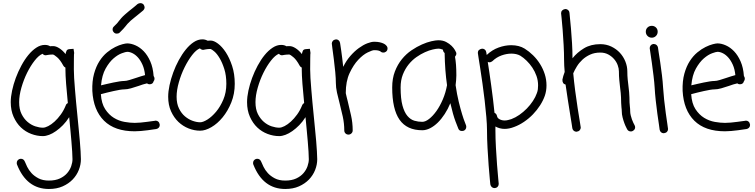

<svg xmlns="http://www.w3.org/2000/svg" viewBox="-20 -829 4905 1248"><path d="M408.2 -145.5Q411.1 -154.3 420.9 -159.2Q414.1 -226.6 409.7 -284.2Q405.3 -341.8 405.3 -377.9V-389.6Q395.5 -394.5 391.6 -402.3Q371.1 -440.4 351.1 -457Q331.1 -473.6 325.2 -474.6Q308.6 -474.6 295.4 -472.7Q282.2 -470.7 277.3 -469.7Q264.6 -469.7 256.8 -479.5Q232.4 -469.7 205.6 -435.5Q178.7 -401.4 156.2 -356Q133.8 -310.5 119.1 -259.3Q104.5 -208 104.5 -165Q104.5 -119.1 120.1 -87.9Q135.7 -56.6 159.2 -36.6Q182.6 -16.6 209.5 -7.8Q236.3 1 258.8 1Q273.4 1 293.5 -9.3Q313.5 -19.5 334.5 -38.6Q355.5 -57.6 375 -84.5Q394.5 -111.3 408.2 -145.5ZM460 -377.9Q460 -355.5 461.9 -321.8Q463.9 -288.1 467.3 -248.5Q470.7 -209 474.6 -164.6Q478.5 -120.1 483.4 -75.2Q487.3 -31.2 491.7 10.3Q496.1 51.8 499 88.4Q502 125 503.9 155.3Q505.9 185.5 505.9 206.1Q505.9 241.2 492.2 275.9Q478.5 310.5 452.1 337.9Q425.8 365.2 387.2 382.3Q348.6 399.4 297.9 399.4Q153.3 399.4 90.8 241.2Q88.9 237.3 88.9 230.5Q88.9 212.9 105.5 205.1Q108.4 204.1 110.8 203.6Q113.3 203.1 116.2 203.1Q133.8 203.1 141.6 221.7Q146.5 234.4 156.7 255.4Q167 276.4 184.6 295.9Q202.1 315.4 230 330.1Q257.8 344.7 297.9 344.7Q339.8 344.7 369.1 331.1Q398.4 317.4 416.5 296.4Q434.6 275.4 442.9 251Q451.2 226.6 451.2 206.1Q451.2 186.5 449.2 156.7Q447.3 127 444.3 90.8Q441.4 54.7 437.5 14.2Q433.6 -26.4 429.7 -67.4Q411.1 -38.1 389.2 -15.6Q367.2 6.8 344.2 22.9Q321.3 39.1 299.3 47.4Q277.3 55.7 258.8 55.7Q220.7 55.7 183.1 41.5Q145.5 27.3 116.2 -0.5Q86.9 -28.3 68.4 -69.8Q49.8 -111.3 49.8 -165Q49.8 -199.2 58.6 -240.2Q67.4 -281.2 82.5 -322.3Q97.7 -363.3 118.7 -402.3Q139.6 -441.4 164.1 -471.2Q188.5 -501 215.8 -519Q243.2 -537.1 271.5 -537.1Q292 -537.1 305.7 -528.3Q310.5 -529.3 315.4 -529.3Q320.3 -529.3 326.2 -529.3Q343.8 -529.3 365.2 -515.6Q386.7 -502 406.2 -477.5Q408.2 -489.3 412.6 -499Q417 -508.8 432.6 -509.8L458 -511.7L461.9 -486.3Q461.9 -484.4 461.9 -482.9Q461.9 -481.4 460.9 -474.6Q460.9 -468.8 460.4 -448.2Q460 -427.7 460 -377.9Z M806.6 -492.2Q797.9 -492.2 772 -482.9Q746.1 -473.6 718.3 -449.7Q690.4 -425.8 666.5 -383.3Q642.6 -340.8 636.7 -274.4Q653.3 -278.3 674.3 -283.2Q695.3 -288.1 716.3 -292.5Q737.3 -296.9 756.3 -299.8Q775.4 -302.7 787.1 -302.7Q800.8 -302.7 821.8 -309.1Q842.8 -315.4 863.3 -322.3Q879.9 -328.1 894.5 -332.5Q909.2 -336.9 922.9 -340.8Q918.9 -379.9 906.2 -408.2Q893.6 -436.5 877 -455.1Q860.4 -473.6 841.8 -482.9Q823.2 -492.2 806.6 -492.2ZM991.2 -44.9Q1002 -44.9 1009.3 -38.1Q1016.6 -31.2 1018.6 -17.6Q1018.6 -6.8 1012.2 0.5Q1005.9 7.8 995.1 9.8Q993.2 9.8 977.5 12.2Q961.9 14.6 940.4 17.6Q918.9 20.5 895.5 22.5Q872.1 24.4 855.5 24.4Q725.6 24.4 656.2 -44.4Q586.9 -113.3 580.1 -238.3Q578.1 -301.8 591.3 -349.6Q604.5 -397.5 626.5 -431.6Q648.4 -465.8 675.8 -488.3Q703.1 -510.7 729 -523.4Q754.9 -536.1 775.9 -541.5Q796.9 -546.9 806.6 -546.9Q832 -546.9 860.8 -534.2Q889.6 -521.5 914.6 -495.6Q939.5 -469.7 957 -429.7Q974.6 -389.6 978.5 -335Q984.4 -327.1 984.4 -317.4Q984.4 -307.6 978.5 -300.8Q973.6 -281.2 952.1 -281.2Q942.4 -281.2 935.5 -287.1Q909.2 -281.2 880.9 -270.5Q855.5 -261.7 831.1 -254.9Q806.6 -248 787.1 -248Q776.4 -248 758.3 -245.1Q740.2 -242.2 718.8 -237.3Q697.3 -232.4 675.3 -227.1Q653.3 -221.7 635.7 -216.8Q639.6 -156.2 663.6 -119.6Q687.5 -83 720.2 -63Q752.9 -43 789.6 -36.6Q826.2 -30.3 855.5 -30.3Q871.1 -30.3 893.6 -32.2Q916 -34.2 936.5 -37.1Q957 -40 972.7 -42L987.3 -43.9ZM874 -802.7Q882.8 -808.6 892.6 -808.6Q904.3 -808.6 913.1 -799.8Q919.9 -789.1 919.9 -781.2Q919.9 -770.5 910.2 -760.7Q896.5 -749 887.7 -742.2Q878.9 -735.4 872.1 -729.5Q863.3 -722.7 854.5 -715.3Q845.7 -708 829.1 -694.3Q815.4 -681.6 808.6 -673.8Q801.8 -666 795.9 -658.2Q789.1 -650.4 781.2 -641.1Q773.4 -631.8 757.8 -617.2Q751 -610.4 739.3 -610.4Q726.6 -610.4 719.7 -619.1Q711.9 -627 711.9 -637.7Q711.9 -649.4 720.7 -657.2Q734.4 -669.9 740.7 -677.2Q747.1 -684.6 752.9 -692.4Q759.8 -701.2 768.1 -710.9Q776.4 -720.7 793 -735.4Q809.6 -750 819.3 -757.8Q829.1 -765.6 837.9 -772.5Q845.7 -778.3 853.5 -785.2Q861.3 -792 874 -802.7Z M1281.2 -34.2Q1299.8 -34.2 1328.6 -52.2Q1357.4 -70.3 1384.8 -103Q1412.1 -135.7 1431.6 -181.6Q1451.2 -227.5 1451.2 -284.2Q1451.2 -338.9 1438 -380.4Q1424.8 -421.9 1407.7 -450.7Q1390.6 -479.5 1373.5 -494.1Q1356.4 -508.8 1348.6 -510.7Q1332 -510.7 1318.8 -508.3Q1305.7 -505.9 1300.8 -504.9Q1289.1 -504.9 1279.3 -514.6Q1254.9 -504.9 1228.5 -470.7Q1202.1 -436.5 1179.7 -391.1Q1157.2 -345.7 1142.6 -294.4Q1127.9 -243.2 1127.9 -200.2Q1127.9 -155.3 1143.6 -123.5Q1159.2 -91.8 1182.6 -72.3Q1206.1 -52.7 1232.4 -43.5Q1258.8 -34.2 1281.2 -34.2ZM1349.6 -565.4Q1370.1 -565.4 1397 -545.4Q1423.8 -525.4 1447.8 -488.8Q1471.7 -452.1 1488.8 -400.4Q1505.9 -348.6 1505.9 -284.2Q1505.9 -218.8 1483.4 -163.1Q1460.9 -107.4 1427.2 -66.4Q1393.6 -25.4 1354 -2.4Q1314.5 20.5 1281.2 20.5Q1243.2 20.5 1206.1 5.9Q1168.9 -8.8 1139.6 -36.6Q1110.4 -64.5 1091.8 -105.5Q1073.2 -146.5 1073.2 -200.2Q1073.2 -234.4 1082 -275.4Q1090.8 -316.4 1106 -357.9Q1121.1 -399.4 1142.1 -438Q1163.1 -476.6 1187.5 -506.8Q1211.9 -537.1 1239.3 -555.2Q1266.6 -573.2 1294.9 -573.2Q1305.7 -573.2 1314 -570.8Q1322.3 -568.4 1329.1 -564.5Q1334 -564.5 1338.9 -564.9Q1343.8 -565.4 1349.6 -565.4Z M1944.3 -145.5Q1947.3 -154.3 1957 -159.2Q1950.2 -226.6 1945.8 -284.2Q1941.4 -341.8 1941.4 -377.9V-389.6Q1931.6 -394.5 1927.7 -402.3Q1907.2 -440.4 1887.2 -457Q1867.2 -473.6 1861.3 -474.6Q1844.7 -474.6 1831.5 -472.7Q1818.4 -470.7 1813.5 -469.7Q1800.8 -469.7 1793 -479.5Q1768.6 -469.7 1741.7 -435.5Q1714.8 -401.4 1692.4 -356Q1669.9 -310.5 1655.3 -259.3Q1640.6 -208 1640.6 -165Q1640.6 -119.1 1656.2 -87.9Q1671.9 -56.6 1695.3 -36.6Q1718.8 -16.6 1745.6 -7.8Q1772.5 1 1794.9 1Q1809.6 1 1829.6 -9.3Q1849.6 -19.5 1870.6 -38.6Q1891.6 -57.6 1911.1 -84.5Q1930.7 -111.3 1944.3 -145.5ZM1996.1 -377.9Q1996.1 -355.5 1998 -321.8Q2000 -288.1 2003.4 -248.5Q2006.8 -209 2010.7 -164.6Q2014.6 -120.1 2019.5 -75.2Q2023.4 -31.2 2027.8 10.3Q2032.2 51.8 2035.2 88.4Q2038.1 125 2040 155.3Q2042 185.5 2042 206.1Q2042 241.2 2028.3 275.9Q2014.6 310.5 1988.3 337.9Q1961.9 365.2 1923.3 382.3Q1884.8 399.4 1834 399.4Q1689.5 399.4 1627 241.2Q1625 237.3 1625 230.5Q1625 212.9 1641.6 205.1Q1644.5 204.1 1647 203.6Q1649.4 203.1 1652.3 203.1Q1669.9 203.1 1677.7 221.7Q1682.6 234.4 1692.9 255.4Q1703.1 276.4 1720.7 295.9Q1738.3 315.4 1766.1 330.1Q1793.9 344.7 1834 344.7Q1876 344.7 1905.3 331.1Q1934.6 317.4 1952.6 296.4Q1970.7 275.4 1979 251Q1987.3 226.6 1987.3 206.1Q1987.3 186.5 1985.4 156.7Q1983.4 127 1980.5 90.8Q1977.5 54.7 1973.6 14.2Q1969.7 -26.4 1965.8 -67.4Q1947.3 -38.1 1925.3 -15.6Q1903.3 6.8 1880.4 22.9Q1857.4 39.1 1835.4 47.4Q1813.5 55.7 1794.9 55.7Q1756.8 55.7 1719.2 41.5Q1681.6 27.3 1652.3 -0.5Q1623 -28.3 1604.5 -69.8Q1585.9 -111.3 1585.9 -165Q1585.9 -199.2 1594.7 -240.2Q1603.5 -281.2 1618.7 -322.3Q1633.8 -363.3 1654.8 -402.3Q1675.8 -441.4 1700.2 -471.2Q1724.6 -501 1752 -519Q1779.3 -537.1 1807.6 -537.1Q1828.1 -537.1 1841.8 -528.3Q1846.7 -529.3 1851.6 -529.3Q1856.4 -529.3 1862.3 -529.3Q1879.9 -529.3 1901.4 -515.6Q1922.9 -502 1942.4 -477.5Q1944.3 -489.3 1948.7 -499Q1953.1 -508.8 1968.8 -509.8L1994.1 -511.7L1998 -486.3Q1998 -484.4 1998 -482.9Q1998 -481.4 1997.1 -474.6Q1997.1 -468.8 1996.6 -448.2Q1996.1 -427.7 1996.1 -377.9Z M2412.1 -557.6Q2433.6 -557.6 2448.2 -554.2Q2462.9 -550.8 2472.2 -546.4Q2481.4 -542 2486.8 -537.1Q2492.2 -532.2 2494.1 -529.3Q2499 -522.5 2499 -514.6Q2499 -499 2487.3 -492.2Q2481.4 -487.3 2471.7 -487.3Q2460 -487.3 2451.2 -496.1Q2449.2 -497.1 2440.9 -500Q2432.6 -502.9 2412.1 -502.9Q2400.4 -502.9 2370.1 -488.3Q2339.8 -473.6 2308.6 -440.4Q2277.3 -407.2 2252.4 -354Q2227.5 -300.8 2227.5 -223.6Q2230.5 -210.9 2233.4 -197.8Q2236.3 -184.6 2240.2 -170.9Q2251 -127 2261.7 -79.1Q2272.5 -31.2 2272.5 18.6Q2272.5 30.3 2264.2 38.1Q2255.9 45.9 2245.1 45.9Q2233.4 45.9 2225.6 38.1Q2217.8 30.3 2217.8 18.6Q2217.8 -26.4 2208 -71.3Q2198.2 -116.2 2187.5 -157.2Q2177.7 -193.4 2170.4 -227.1Q2163.1 -260.7 2163.1 -289.1Q2163.1 -317.4 2159.2 -360.4Q2155.3 -403.3 2149.9 -443.8Q2144.5 -484.4 2140.6 -514.2Q2136.7 -543.9 2136.7 -545.9Q2136.7 -555.7 2143.6 -563.5Q2150.4 -571.3 2164.1 -573.2Q2173.8 -573.2 2181.2 -566.9Q2188.5 -560.5 2190.4 -549.8Q2190.4 -547.9 2192.9 -533.7Q2195.3 -519.5 2198.2 -498Q2201.2 -476.6 2204.6 -449.2Q2208 -421.9 2210.9 -394.5Q2230.5 -434.6 2257.3 -465.3Q2284.2 -496.1 2312.5 -516.6Q2340.8 -537.1 2367.2 -547.4Q2393.6 -557.6 2412.1 -557.6Z M2724.6 -37.1Q2745.1 -37.1 2769.5 -56.2Q2793.9 -75.2 2816.9 -107.4Q2839.8 -139.6 2858.4 -183.1Q2877 -226.6 2885.7 -275.4Q2878.9 -322.3 2875 -374Q2871.1 -425.8 2870.1 -484.4Q2859.4 -493.2 2859.4 -505.9Q2852.5 -508.8 2845.2 -510.7Q2837.9 -512.7 2829.1 -512.7Q2816.4 -512.7 2793 -507.3Q2769.5 -502 2742.2 -489.7Q2714.8 -477.5 2687 -458Q2659.2 -438.5 2636.2 -410.2Q2613.3 -381.8 2598.6 -344.7Q2584 -307.6 2584 -260.7Q2584 -186.5 2596.2 -142.6Q2608.4 -98.6 2628.4 -75.2Q2648.4 -51.8 2673.3 -44.4Q2698.2 -37.1 2724.6 -37.1ZM2941.4 -275.4Q2950.2 -214.8 2961.9 -167Q2973.6 -119.1 2983.9 -85.9Q2994.1 -52.7 3001.5 -34.7Q3008.8 -16.6 3008.8 -15.6Q3009.8 -12.7 3010.3 -10.3Q3010.7 -7.8 3010.7 -4.9Q3010.7 12.7 2995.1 20.5Q2987.3 22.5 2983.4 22.5Q2964.8 22.5 2959 6.8Q2957 2.9 2940.9 -39.6Q2924.8 -82 2907.2 -158.2Q2891.6 -120.1 2870.6 -87.9Q2849.6 -55.7 2825.7 -32.2Q2801.8 -8.8 2775.9 4.4Q2750 17.6 2724.6 17.6Q2625 17.6 2577.1 -50.8Q2529.3 -119.1 2529.3 -260.7Q2529.3 -319.3 2546.9 -364.7Q2564.5 -410.2 2592.3 -444.3Q2620.1 -478.5 2654.8 -502Q2689.5 -525.4 2722.7 -540Q2755.9 -554.7 2784.2 -561Q2812.5 -567.4 2829.1 -567.4Q2858.4 -567.4 2879.9 -556.2Q2901.4 -544.9 2915.5 -530.8Q2929.7 -516.6 2936.5 -504.4Q2943.4 -492.2 2943.4 -491.2Q2946.3 -486.3 2946.3 -480.5Q2946.3 -470.7 2937.5 -460Q2946.3 -414.1 2946.3 -338.9Q2946.3 -323.2 2944.8 -307.6Q2943.4 -292 2941.4 -275.4Z M3469.7 -223.6Q3474.6 -236.3 3476.1 -249Q3477.5 -261.7 3477.5 -274.4Q3477.5 -305.7 3467.3 -335Q3457 -364.3 3440.4 -389.2Q3423.8 -414.1 3403.3 -434.1Q3382.8 -454.1 3362.3 -466.8Q3337.9 -480.5 3303.7 -480.5Q3273.4 -480.5 3240.2 -468.8Q3207 -457 3180.7 -431.6Q3170.9 -423.8 3162.1 -423.8Q3156.2 -423.8 3150.4 -426.8Q3155.3 -396.5 3161.1 -356.9Q3167 -317.4 3172.9 -273.4Q3178.7 -229.5 3184.6 -183.6Q3190.4 -137.7 3194.3 -95.7Q3208 -89.8 3210.9 -73.2Q3210.9 -72.3 3213.4 -66.4Q3215.8 -60.5 3225.6 -54.7Q3241.2 -45.9 3259.8 -45.9Q3271.5 -45.9 3282.7 -48.8Q3293.9 -51.8 3303.7 -54.7Q3330.1 -64.5 3356 -82.5Q3381.8 -100.6 3404.3 -123.5Q3426.8 -146.5 3443.8 -172.4Q3460.9 -198.2 3469.7 -223.6ZM3390.6 -512.7Q3418.9 -495.1 3444.8 -469.7Q3470.7 -444.3 3490.2 -413.1Q3509.8 -381.8 3521 -346.7Q3532.2 -311.5 3532.2 -274.4Q3532.2 -238.3 3521.5 -207Q3510.7 -175.8 3490.7 -144.5Q3470.7 -113.3 3444.3 -85.9Q3418 -58.6 3386.2 -37.1Q3354.5 -15.6 3322.3 -3.9Q3290 8.8 3259.8 8.8Q3228.5 8.8 3200.2 -6.8V16.6Q3200.2 70.3 3203.6 130.9Q3207 191.4 3210.9 243.2Q3214.8 294.9 3218.3 329.6Q3221.7 364.3 3221.7 366.2Q3221.7 377 3214.8 384.8Q3208 392.6 3194.3 393.6Q3183.6 393.6 3176.3 386.7Q3168.9 379.9 3167 369.1Q3167 368.2 3163.6 333.5Q3160.2 298.8 3156.2 246.6Q3152.3 194.3 3148.9 132.8Q3145.5 71.3 3145.5 16.6Q3145.5 -18.6 3141.1 -69.3Q3136.7 -120.1 3130.4 -175.3Q3124 -230.5 3116.2 -285.2Q3108.4 -339.8 3101.6 -383.8Q3094.7 -427.7 3090.3 -455.6Q3085.9 -483.4 3085.9 -485.4Q3085.9 -507.8 3113.3 -512.7Q3124 -512.7 3131.3 -506.8Q3138.7 -501 3140.6 -490.2L3143.6 -471.7Q3178.7 -504.9 3220.7 -520Q3262.7 -535.2 3302.7 -535.2Q3354.5 -535.2 3390.6 -512.7Z M4076.2 -106.4Q4076.2 -93.8 4079.6 -79.6Q4083 -65.4 4087.4 -53.2Q4091.8 -41 4096.7 -30.8Q4101.6 -20.5 4104.5 -15.6Q4106.4 -11.7 4107.4 -8.8Q4108.4 -5.9 4108.4 -2Q4108.4 13.7 4093.8 21.5Q4088.9 25.4 4081.1 25.4Q4064.5 25.4 4056.6 11.7Q4056.6 10.7 4050.8 0Q4044.9 -10.7 4038.6 -27.8Q4032.2 -44.9 4026.9 -65.4Q4021.5 -85.9 4021.5 -106.4Q4021.5 -111.3 4021 -117.2Q4020.5 -123 4019.5 -130.9Q4018.6 -143.6 4017.6 -159.2Q4016.6 -174.8 4016.6 -196.3Q4016.6 -210 4014.6 -225.6Q4012.7 -241.2 4010.7 -258.8Q4007.8 -282.2 4005.4 -308.6Q4002.9 -335 4002.9 -365.2Q4002.9 -383.8 3995.1 -405.3Q3987.3 -426.8 3971.7 -444.8Q3956.1 -462.9 3933.6 -475.1Q3911.1 -487.3 3881.8 -487.3Q3844.7 -487.3 3815.9 -474.1Q3787.1 -460.9 3765.6 -440.9Q3744.1 -420.9 3729.5 -397Q3714.8 -373 3706.1 -352.5Q3710.9 -298.8 3718.8 -238.3Q3726.6 -177.7 3734.9 -125.5Q3743.2 -73.2 3749 -38.1Q3754.9 -2.9 3754.9 0Q3754.9 9.8 3748 17.6Q3741.2 25.4 3727.5 27.3Q3716.8 27.3 3709.5 21Q3702.1 14.6 3700.2 4.9Q3700.2 2 3695.8 -24.4Q3691.4 -50.8 3685.1 -90.8Q3678.7 -130.9 3670.9 -180.2Q3663.1 -229.5 3656.2 -279.3Q3634.8 -284.2 3635.7 -311.5Q3639.6 -333 3650.4 -361.3Q3648.4 -382.8 3647.5 -401.9Q3646.5 -420.9 3646.5 -437.5Q3646.5 -484.4 3643.6 -537.1Q3640.6 -589.8 3637.2 -635.3Q3633.8 -680.7 3630.4 -710.9Q3627 -741.2 3627 -743.2Q3627 -753.9 3634.3 -761.2Q3641.6 -768.6 3654.3 -770.5Q3665 -770.5 3672.9 -763.7Q3680.7 -756.8 3681.6 -746.1Q3681.6 -743.2 3684.6 -714.4Q3687.5 -685.5 3691.4 -642.6Q3695.3 -599.6 3698.2 -548.3Q3701.2 -497.1 3701.2 -450.2Q3731.4 -488.3 3775.9 -515.1Q3820.3 -542 3881.8 -542Q3920.9 -542 3953.6 -526.4Q3986.3 -510.7 4009.3 -485.8Q4032.2 -460.9 4044.9 -429.2Q4057.6 -397.5 4057.6 -365.2Q4057.6 -336.9 4060.1 -312.5Q4062.5 -288.1 4065.4 -265.6Q4067.4 -247.1 4069.3 -230Q4071.3 -212.9 4071.3 -196.3Q4071.3 -158.2 4074.2 -136.7Q4075.2 -127.9 4075.7 -121.1Q4076.2 -114.3 4076.2 -106.4Z M4216.8 -584Q4200.2 -584 4189 -595.2Q4177.7 -606.4 4177.7 -623Q4177.7 -639.6 4189 -650.4Q4200.2 -661.1 4216.8 -661.1Q4232.4 -661.1 4243.7 -650.4Q4254.9 -639.6 4254.9 -623Q4254.9 -606.4 4243.7 -595.2Q4232.4 -584 4216.8 -584ZM4229.5 -543Q4240.2 -543 4247.6 -536.6Q4254.9 -530.3 4256.8 -520.5Q4256.8 -517.6 4261.2 -490.2Q4265.6 -462.9 4271.5 -423.8Q4277.3 -384.8 4282.7 -340.3Q4288.1 -295.9 4290 -260.7Q4292 -226.6 4296.9 -180.7Q4301.8 -134.8 4307.6 -93.3Q4313.5 -51.8 4317.9 -22Q4322.3 7.8 4322.3 9.8Q4322.3 20.5 4315.4 27.8Q4308.6 35.2 4294.9 37.1Q4284.2 37.1 4276.9 30.8Q4269.5 24.4 4267.6 13.7Q4267.6 10.7 4263.2 -18.6Q4258.8 -47.9 4252.9 -89.4Q4247.1 -130.9 4242.2 -176.8Q4237.3 -222.7 4235.4 -257.8Q4233.4 -292 4228 -335.9Q4222.7 -379.9 4217.3 -418.9Q4211.9 -458 4207.5 -485.8Q4203.1 -513.7 4203.1 -515.6Q4203.1 -525.4 4209 -533.2Q4214.8 -541 4225.6 -543Z M4643.6 -492.2Q4634.8 -492.2 4608.9 -482.9Q4583 -473.6 4555.2 -449.7Q4527.3 -425.8 4503.4 -383.3Q4479.5 -340.8 4473.6 -274.4Q4490.2 -278.3 4511.2 -283.2Q4532.2 -288.1 4553.2 -292.5Q4574.2 -296.9 4593.3 -299.8Q4612.3 -302.7 4624 -302.7Q4637.7 -302.7 4658.7 -309.1Q4679.7 -315.4 4700.2 -322.3Q4716.8 -328.1 4731.4 -332.5Q4746.1 -336.9 4759.8 -340.8Q4755.9 -379.9 4743.2 -408.2Q4730.5 -436.5 4713.9 -455.1Q4697.3 -473.6 4678.7 -482.9Q4660.2 -492.2 4643.6 -492.2ZM4828.1 -44.9Q4838.9 -44.9 4846.2 -38.1Q4853.5 -31.2 4855.5 -17.6Q4855.5 -6.8 4849.1 0.5Q4842.8 7.8 4832 9.8Q4830.1 9.8 4814.5 12.2Q4798.8 14.6 4777.3 17.6Q4755.9 20.5 4732.4 22.5Q4709 24.4 4692.4 24.4Q4562.5 24.4 4493.2 -44.4Q4423.8 -113.3 4417 -238.3Q4415 -301.8 4428.2 -349.6Q4441.4 -397.5 4463.4 -431.6Q4485.4 -465.8 4512.7 -488.3Q4540 -510.7 4565.9 -523.4Q4591.8 -536.1 4612.8 -541.5Q4633.8 -546.9 4643.6 -546.9Q4668.9 -546.9 4697.8 -534.2Q4726.6 -521.5 4751.5 -495.6Q4776.4 -469.7 4793.9 -429.7Q4811.5 -389.6 4815.4 -335Q4821.3 -327.1 4821.3 -317.4Q4821.3 -307.6 4815.4 -300.8Q4810.5 -281.2 4789.1 -281.2Q4779.3 -281.2 4772.5 -287.1Q4746.1 -281.2 4717.8 -270.5Q4692.4 -261.7 4668 -254.9Q4643.6 -248 4624 -248Q4613.3 -248 4595.2 -245.1Q4577.1 -242.2 4555.7 -237.3Q4534.2 -232.4 4512.2 -227.1Q4490.2 -221.7 4472.7 -216.8Q4476.6 -156.2 4500.5 -119.6Q4524.4 -83 4557.1 -63Q4589.8 -43 4626.5 -36.6Q4663.1 -30.3 4692.4 -30.3Q4708 -30.3 4730.5 -32.2Q4752.9 -34.2 4773.4 -37.1Q4793.9 -40 4809.6 -42L4824.2 -43.9Z"/></svg>

Font: Coming Soon
Style: Regular
Weight: 400
Designer: Dathan Boardman
Foundry: Open Window
Version: Version 1.002